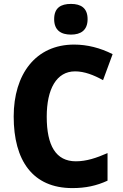

<svg xmlns="http://www.w3.org/2000/svg" viewBox="-20 -1003 627 982"><path d="M343 -983C291 -983 257 -963 257 -905C257 -848 292 -826 343 -826C393 -826 428 -848 428 -905C428 -962 394 -983 343 -983ZM364 -638C412 -638 460 -619 507 -593L556 -726C493 -758 426 -775 359 -775C162 -775 50 -623 50 -407C50 -182 147 -41 350 -41C418 -41 474 -53 530 -79V-220C473 -195 422 -178 368 -178C266 -178 219 -258 219 -406C219 -548 269 -638 364 -638Z"/></svg>

Font: Noto Sans Tamil UI SemiCondensed ExtraBold
Style: Regular
Weight: 800
Width: 4
Designer: Jelle Bosma - Monotype Design Team
Foundry: Monotype Imaging Inc.
Version: Version 2.004